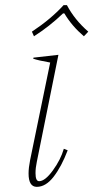

<svg xmlns="http://www.w3.org/2000/svg" viewBox="-20 -716 363 746"><path d="M104 -593Q178 -642 227 -696H240Q270 -639 323 -593L306 -575Q259 -615 230 -664H225Q173 -614 112 -575ZM91 -42Q91 -64 97 -94L175 -473Q129 -481 109 -488L110 -492L207 -503L123 -87Q118 -64 118 -43Q118 -12 132 -12Q155 -12 185.5 -54Q216 -96 228 -138L243 -132Q219 -69 188.5 -29.5Q158 10 123 10Q91 10 91 -42Z"/></svg>

Font: Trirong Thin
Style: Italic
Weight: 250
Italic angle: -12°
Designer: Katatrad Team
Foundry: CadsonDemak
Version: Version 1.001